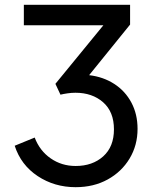

<svg xmlns="http://www.w3.org/2000/svg" viewBox="-20 -765 650 797"><path d="M294 12Q369 12 427 -20Q485 -52 518 -107Q551 -162 551 -230Q551 -291 525.5 -339Q500 -387 454.5 -416.5Q409 -446 350 -453L520 -663V-745H79V-660H409L210 -417L231 -372Q243 -375 260 -377.5Q277 -380 293 -380Q363 -380 408 -340.5Q453 -301 453 -228Q453 -156 408.5 -116Q364 -76 294 -76Q236 -76 190.5 -107.5Q145 -139 124 -194L41 -160Q67 -80 136.5 -34Q206 12 294 12Z"/></svg>

Font: Plus Jakarta Sans Medium
Style: Regular
Weight: 500
Designer: Gumpita Rahayu
Foundry: Tokotype
Version: Version 2.004; ttfautohint (v1.8.3)